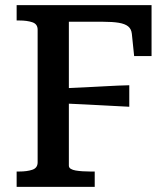

<svg xmlns="http://www.w3.org/2000/svg" viewBox="-20 -730 658 750"><path d="M249 -645V-83Q249 -75 256.5 -70.5Q264 -66 275.5 -64Q287 -62 302 -61Q317 -60 332 -60H350V0H45V-60H55Q86 -60 106.5 -67Q127 -74 127 -96V-614Q127 -636 106.5 -643Q86 -650 55 -650H45V-710H572V-511H504L495 -598Q493 -617 480.5 -627Q468 -637 444 -641Q420 -645 383 -645ZM227 -385Q270 -387 313 -389Q356 -391 399 -393.5Q442 -396 485 -397V-313Q442 -315 399 -317.5Q356 -320 313 -322Q270 -324 227 -326Z"/></svg>

Font: Roboto Serif SemiCondensed Medium
Style: Regular
Weight: 500
Width: 4
Designer: Greg Gazdowicz
Foundry: Commercial Type
Version: Version 1.007